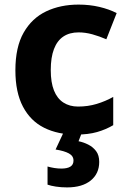

<svg xmlns="http://www.w3.org/2000/svg" viewBox="-20 -576 556 836"><path d="M311 10Q232 10 172.5 -19.5Q113 -49 80 -111.5Q47 -174 47 -270Q47 -371 83 -434Q119 -497 181 -526.5Q243 -556 322 -556Q370 -556 412.5 -546Q455 -536 488 -519L443 -405Q413 -418 382.5 -426.5Q352 -435 322 -435Q283 -435 256 -417Q229 -399 215 -362.5Q201 -326 201 -271Q201 -217 215 -182Q229 -147 256 -129.5Q283 -112 320 -112Q363 -112 401 -123.5Q439 -135 473 -154V-31Q441 -12 402.5 -1Q364 10 311 10ZM412 129Q412 180 375 210Q338 240 272 240Q246 240 223.5 236.5Q201 233 187 228V149Q201 153 216.5 155.5Q232 158 247 158Q273 158 286.5 149.5Q300 141 300 123Q300 103 280 92Q260 81 222 75L257 0H337L322 39Q343 43 364 53.5Q385 64 398.5 82Q412 100 412 129Z"/></svg>

Font: Noto Sans Lao
Style: Bold
Weight: 700
Designer: Monotype Design Team
Foundry: Monotype Imaging Inc.
Version: Version 2.003